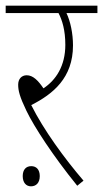

<svg xmlns="http://www.w3.org/2000/svg" viewBox="-20 -642 363 676"><path d="M274 -6C207 -84 134 -184 90 -272C167 -311 237 -368 237 -482C237 -524 228 -567 214 -596H323V-622H0V-596H186C199 -571 210 -536 210 -484C210 -410 177 -360 133 -331C114 -359 96 -377 74 -377C56 -377 44 -364 44 -344C44 -323 49 -302 73 -252C100 -196 166 -94 252 12ZM60 -22C60 1 72 14 89 14C107 14 120 2 120 -22C120 -45 108 -57 90 -57C72 -57 60 -45 60 -22Z"/></svg>

Font: Noto Sans Devanagari Condensed Thin
Style: Regular
Weight: 100
Width: 3
Designer: Jelle Bosma - Monotype Design Team
Foundry: Monotype Imaging Inc.
Version: Version 2.004